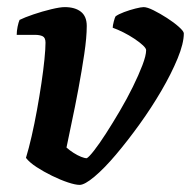

<svg xmlns="http://www.w3.org/2000/svg" viewBox="-20 -520 537 540"><path d="M204 0Q192 0 171 -7Q150 -14 126.5 -25.5Q103 -37 83 -50Q63 -63 53 -76Q61 -102 69 -137Q77 -172 84 -210.5Q91 -249 96.5 -286Q102 -323 105 -353Q108 -383 108 -400Q108 -414 100 -418Q92 -422 78 -422H27Q27 -433 29.5 -445Q32 -457 35 -464Q49 -471 74 -479.5Q99 -488 124 -494Q149 -500 162 -500Q191 -500 207.5 -487Q224 -474 224 -447Q224 -415 217 -368Q210 -321 200.5 -270Q191 -219 181.5 -175Q172 -131 167 -105Q176 -97 187 -90Q198 -83 208 -79Q218 -75 224 -75Q230 -78 244.5 -96.5Q259 -115 278 -144.5Q297 -174 317 -208Q337 -242 353.5 -275.5Q370 -309 380.5 -336.5Q391 -364 391 -379Q391 -384 382 -392.5Q373 -401 358 -411Q343 -421 327 -429Q311 -437 297 -442Q297 -448 300 -459.5Q303 -471 305 -474Q313 -480 329 -486Q345 -492 361 -496Q377 -500 384 -500Q394 -500 412 -491Q430 -482 449.5 -469.5Q469 -457 483 -444.5Q497 -432 497 -426Q497 -398 479.5 -355.5Q462 -313 434 -265Q406 -217 372.5 -170.5Q339 -124 306 -85Q273 -46 245.5 -23Q218 0 204 0Z"/></svg>

Font: Texturina 12pt
Style: Bold Italic
Weight: 700
Italic angle: -11°
Designer: Guillermo Torres Carreño
Foundry: Omnibus-Type
Version: Version 1.002